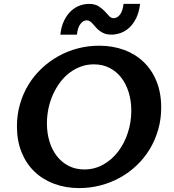

<svg xmlns="http://www.w3.org/2000/svg" viewBox="-20 -961 896 991"><path d="M415 -86.4Q467.8 -86.4 512.5 -111.3Q557.1 -136.2 589.4 -178.2Q621.6 -220.2 639.6 -275.1Q657.7 -330.1 657.7 -389.6Q657.7 -440.4 644.3 -484.1Q630.9 -527.8 606 -560.1Q581.1 -592.3 545.2 -610.6Q509.3 -628.9 464.4 -628.9Q428.7 -628.9 397 -617.2Q365.2 -605.5 338.4 -585Q311.5 -564.5 290 -535.6Q268.6 -506.8 253.4 -473.1Q238.3 -439.5 230.2 -401.4Q222.2 -363.3 222.2 -323.7Q222.2 -273.4 235.6 -230Q249 -186.5 273.9 -154.8Q298.8 -123 334.5 -104.7Q370.1 -86.4 415 -86.4ZM389.2 9.8Q318.8 9.8 259.8 -12.2Q200.7 -34.2 158 -75.2Q115.2 -116.2 91.3 -175.3Q67.4 -234.4 67.4 -309.1Q67.4 -369.6 83.3 -424.1Q99.1 -478.5 127.4 -524.7Q155.8 -570.8 195.1 -607.9Q234.4 -645 281.5 -671.1Q328.6 -697.3 381.8 -711.2Q435.1 -725.1 491.7 -725.1Q561 -725.1 619.9 -703.6Q678.7 -682.1 721.4 -641.1Q764.2 -600.1 788.1 -540.8Q812 -481.4 812 -406.2Q812 -345.7 796.4 -291.5Q780.8 -237.3 752.7 -190.9Q724.6 -144.5 685.5 -107.4Q646.5 -70.3 599.4 -44.2Q552.2 -18.1 499 -4.2Q445.8 9.8 389.2 9.8ZM555.2 -782.2Q534.7 -782.2 520.3 -787.6Q505.9 -793 494.9 -801.3Q483.9 -809.6 475.6 -819.1Q467.3 -828.6 460 -836.9Q452.6 -845.2 444.8 -850.6Q437 -856 427.2 -856Q410.6 -856 396 -838.4Q381.3 -820.8 377 -782.2H291.5Q296.4 -826.2 311.8 -856.4Q327.1 -886.7 347.9 -905.5Q368.7 -924.3 392.6 -932.6Q416.5 -940.9 439 -940.9Q468.8 -940.9 487.5 -929.4Q506.3 -918 519.3 -904.1Q532.2 -890.1 542.7 -878.7Q553.2 -867.2 566.9 -867.2Q584.5 -867.2 598.9 -885Q613.3 -902.8 617.7 -940.9H703.1Q697.8 -897 682.6 -866.7Q667.5 -836.4 646.7 -817.6Q626 -798.8 601.8 -790.5Q577.6 -782.2 555.2 -782.2Z"/></svg>

Font: Proza Libre
Style: SemiBold Italic
Weight: 600
Designer: Jasper de Waard
Foundry: Jasper de Waard
Version: Version 1.000; ttfautohint (v1.4.1.8-43bc)